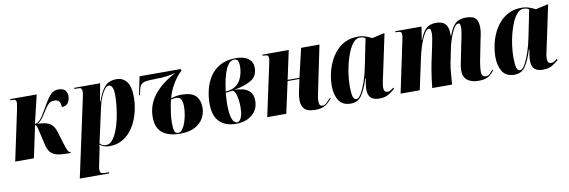

<svg xmlns="http://www.w3.org/2000/svg" viewBox="-55 -978 4883 1649"><g transform="rotate(-10 2386.5 -153.0)"><path d="M474 10Q418 10 380.5 2Q343 -6 321.5 -29.5Q300 -53 289 -100L269 -188Q258 -238 252 -258Q246 -278 235 -278L176 0H13L105 -433Q110 -458 112.5 -474.5Q115 -491 115 -497Q115 -511 108 -518.5Q101 -526 72 -526H63L65 -536H295L236 -289Q247 -289 259 -296Q271 -303 283 -315Q298 -332 315 -360Q332 -388 355 -428Q382 -475 402 -500.5Q422 -526 441.5 -536Q461 -546 484 -546Q529 -546 545 -524Q561 -502 561 -476Q561 -442 544.5 -417Q528 -392 489 -392Q489 -458 436 -458Q417 -458 402 -452Q387 -446 370 -425Q353 -404 326 -360Q289 -298 257 -286Q325 -286 362.5 -265Q400 -244 416 -188L445 -92Q462 -37 471 -18.5Q480 0 490 0H497L494 10Z M683 -452Q688 -479 688 -492Q688 -509 682.5 -517.5Q677 -526 648 -526H621L623 -536H848L820 -383H825Q849 -457 885.5 -501.5Q922 -546 992 -546Q1046 -546 1079.5 -504.5Q1113 -463 1113 -365Q1113 -319 1103 -268Q1093 -217 1072.5 -167.5Q1052 -118 1019 -78Q986 -38 940.5 -14Q895 10 835 10Q805 10 786 2.5Q767 -5 751 -18Q750 -7 747.5 5.5Q745 18 742 35L717 157Q714 173 713 181.5Q712 190 712 198Q712 217 723 223.5Q734 230 762 230H791L790 240H534ZM807 -4Q836 -4 860 -31Q884 -58 902.5 -102.5Q921 -147 933 -201Q945 -255 951.5 -310Q958 -365 958 -411Q958 -464 945.5 -484Q933 -504 916 -504Q899 -504 880.5 -479.5Q862 -455 846.5 -418.5Q831 -382 823 -345L753 -29Q773 -4 807 -4Z M1451 10Q1348 10 1295 -34.5Q1242 -79 1242 -170Q1242 -277 1308.5 -362Q1375 -447 1500 -511Q1466 -502 1422 -496Q1378 -490 1323 -490Q1257 -490 1223.5 -481.5Q1190 -473 1180 -431L1167 -376H1159L1192 -536H1550L1555 -521Q1534 -504 1508.5 -471Q1483 -438 1461 -394.5Q1439 -351 1426 -302Q1446 -309 1469 -313.5Q1492 -318 1518 -318Q1607 -318 1642.5 -280Q1678 -242 1678 -179Q1678 -132 1655 -88.5Q1632 -45 1582 -17.5Q1532 10 1451 10ZM1435 0Q1456 0 1472 -21.5Q1488 -43 1499.5 -76Q1511 -109 1517 -145.5Q1523 -182 1523 -212Q1523 -252 1512 -275.5Q1501 -299 1466 -299Q1455 -299 1442.5 -296.5Q1430 -294 1423 -292Q1420 -282 1413.5 -249.5Q1407 -217 1401.5 -175Q1396 -133 1396 -92Q1396 -41 1404 -20.5Q1412 0 1435 0Z M1938 10Q1846 10 1794.5 -41.5Q1743 -93 1743 -199Q1743 -259 1757.5 -320Q1772 -381 1805.5 -432.5Q1839 -484 1895 -515Q1951 -546 2034 -546Q2103 -546 2141 -517Q2179 -488 2179 -438Q2179 -365 2125.5 -331.5Q2072 -298 1972 -280Q2012 -280 2049 -270.5Q2086 -261 2110 -234Q2134 -207 2134 -154Q2134 -107 2109.5 -69.5Q2085 -32 2041 -11Q1997 10 1938 10ZM1914 -280Q1959 -286 1987 -306.5Q2015 -327 2030 -356Q2045 -385 2051 -415.5Q2057 -446 2057 -471Q2057 -500 2049 -518Q2041 -536 2016 -536Q1973 -536 1943 -469.5Q1913 -403 1898 -278ZM1948 -1Q1971 -1 1985.5 -33.5Q2000 -66 2000 -128Q2000 -162 1995 -194.5Q1990 -227 1980.5 -249.5Q1971 -272 1955 -276Q1943 -274 1928 -272Q1913 -270 1896 -268Q1895 -258 1894 -237.5Q1893 -217 1892 -198.5Q1891 -180 1891 -177Q1891 -103 1900 -65Q1909 -27 1922.5 -14Q1936 -1 1948 -1Z M2629 10Q2559 10 2534 -19.5Q2509 -49 2509 -92Q2509 -111 2511 -129Q2513 -147 2517 -165L2540 -275H2437L2377 0H2211L2303 -429Q2308 -454 2311.5 -469.5Q2315 -485 2315 -498Q2315 -510 2308 -518Q2301 -526 2273 -526H2263L2265 -536H2493L2439 -285H2542L2601 -536H2761L2682 -155Q2676 -127 2671.5 -103Q2667 -79 2667 -58Q2667 -39 2673 -27Q2679 -15 2696 -15Q2716 -15 2733.5 -32Q2751 -49 2770 -70L2776 -64Q2762 -49 2745.5 -32Q2729 -15 2702 -2.5Q2675 10 2629 10Z M2940 10Q2867 10 2835 -40.5Q2803 -91 2803 -170Q2803 -214 2813 -265Q2823 -316 2844.5 -365.5Q2866 -415 2900.5 -456Q2935 -497 2983.5 -521.5Q3032 -546 3096 -546Q3134 -546 3166 -534.5Q3198 -523 3217 -512L3318 -535H3328L3254 -186Q3252 -175 3247 -154.5Q3242 -134 3238.5 -113Q3235 -92 3235 -77Q3235 -35 3268 -35Q3282 -35 3294.5 -42.5Q3307 -50 3320 -62L3325 -50Q3306 -33 3273 -11.5Q3240 10 3186 10Q3140 10 3115 -12.5Q3090 -35 3090 -86Q3090 -110 3094 -132Q3098 -154 3102 -182H3098Q3067 -83 3033 -36.5Q2999 10 2940 10ZM2994 -20Q3013 -20 3035 -57Q3057 -94 3078 -155Q3099 -216 3113 -288L3160 -520Q3148 -530 3136 -532.5Q3124 -535 3112 -535Q3082 -535 3057.5 -508Q3033 -481 3014 -437Q2995 -393 2981.5 -340.5Q2968 -288 2961.5 -235.5Q2955 -183 2955 -140Q2955 -76 2963.5 -48Q2972 -20 2994 -20Z M4055 8Q3992 8 3956.5 -20Q3921 -48 3921 -105Q3921 -125 3925 -148.5Q3929 -172 3936 -205L3965 -349Q3968 -362 3972.5 -383.5Q3977 -405 3980.5 -428Q3984 -451 3984 -468Q3984 -479 3982 -493Q3980 -507 3966 -507Q3951 -507 3936 -487.5Q3921 -468 3907.5 -436.5Q3894 -405 3883 -370Q3872 -335 3866 -303L3843 -190Q3836 -156 3831 -102.5Q3826 -49 3823 0H3650Q3653 -34 3658.5 -75Q3664 -116 3670.5 -155.5Q3677 -195 3683 -222L3710 -348Q3720 -395 3724 -421Q3728 -447 3728 -468Q3728 -477 3725.5 -492Q3723 -507 3709 -507Q3694 -507 3678 -485Q3662 -463 3647.5 -428.5Q3633 -394 3621.5 -356.5Q3610 -319 3603 -288L3541 0H3374L3468 -446Q3470 -458 3473 -471.5Q3476 -485 3476 -497Q3476 -513 3468 -519.5Q3460 -526 3435 -526H3422L3423 -536H3651L3633 -421H3636Q3656 -476 3678.5 -502.5Q3701 -529 3725.5 -537.5Q3750 -546 3775 -546Q3835 -546 3859.5 -517.5Q3884 -489 3884 -436V-414H3887Q3907 -466 3927.5 -494.5Q3948 -523 3975 -534.5Q4002 -546 4040 -546Q4070 -546 4094 -538.5Q4118 -531 4132 -508Q4146 -485 4146 -440Q4146 -406 4139 -377Q4132 -348 4127 -319L4094 -152Q4089 -126 4087 -103.5Q4085 -81 4085 -70Q4085 -42 4094.5 -31Q4104 -20 4121 -20Q4145 -20 4158.5 -35Q4172 -50 4185 -66L4190 -58Q4171 -30 4141 -11Q4111 8 4055 8Z M4367 10Q4294 10 4262 -40.5Q4230 -91 4230 -170Q4230 -214 4240 -265Q4250 -316 4271.5 -365.5Q4293 -415 4327.5 -456Q4362 -497 4410.5 -521.5Q4459 -546 4523 -546Q4561 -546 4593 -534.5Q4625 -523 4644 -512L4745 -535H4755L4681 -186Q4679 -175 4674 -154.5Q4669 -134 4665.5 -113Q4662 -92 4662 -77Q4662 -35 4695 -35Q4709 -35 4721.5 -42.5Q4734 -50 4747 -62L4752 -50Q4733 -33 4700 -11.5Q4667 10 4613 10Q4567 10 4542 -12.5Q4517 -35 4517 -86Q4517 -110 4521 -132Q4525 -154 4529 -182H4525Q4494 -83 4460 -36.5Q4426 10 4367 10ZM4421 -20Q4440 -20 4462 -57Q4484 -94 4505 -155Q4526 -216 4540 -288L4587 -520Q4575 -530 4563 -532.5Q4551 -535 4539 -535Q4509 -535 4484.5 -508Q4460 -481 4441 -437Q4422 -393 4408.5 -340.5Q4395 -288 4388.5 -235.5Q4382 -183 4382 -140Q4382 -76 4390.5 -48Q4399 -20 4421 -20Z"/></g></svg>

Font: Noto Serif Display ExtraCondensed Black
Style: Italic
Weight: 900
Width: 2
Italic angle: -12°
Designer: Monotype Design Team
Foundry: Monotype Imaging Inc.
Version: Version 2.009